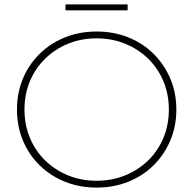

<svg xmlns="http://www.w3.org/2000/svg" viewBox="-20 -847 877 871"><path d="M418 4Q341 4 275 -22.5Q209 -49 160 -97Q111 -145 84 -209.5Q57 -274 57 -350Q57 -426 84 -490.5Q111 -555 160 -603Q209 -651 275 -677.5Q341 -704 418 -704Q496 -704 562 -677.5Q628 -651 676.5 -603Q725 -555 752.5 -490.5Q780 -426 780 -350Q780 -274 752.5 -209.5Q725 -145 676.5 -97Q628 -49 562 -22.5Q496 4 418 4ZM418 -27Q488 -27 548 -51.5Q608 -76 652.5 -119.5Q697 -163 721.5 -222Q746 -281 746 -350Q746 -419 721.5 -478Q697 -537 652.5 -580.5Q608 -624 548 -648.5Q488 -673 418 -673Q348 -673 288.5 -648.5Q229 -624 184.5 -580.5Q140 -537 115.5 -478Q91 -419 91 -350Q91 -281 115.5 -222Q140 -163 184.5 -119.5Q229 -76 288.5 -51.5Q348 -27 418 -27ZM277 -800V-827H559V-800Z"/></svg>

Font: Montserrat ExtraLight
Style: Regular
Weight: 200
Designer: Julieta Ulanovsky
Foundry: Julieta Ulanovsky
Version: Version 9.000; ttfautohint (v1.8.4.7-5d5b)